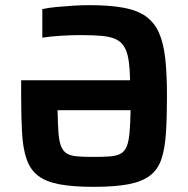

<svg xmlns="http://www.w3.org/2000/svg" viewBox="-20 -716 730 744"><path d="M343 8Q262 8 209.5 -2Q157 -12 127 -35.5Q97 -59 83 -99.5Q69 -140 65.5 -200Q62 -260 62 -344V-405H484Q483 -453 478 -484.5Q473 -516 461 -535.5Q449 -555 428 -564.5Q407 -574 373.5 -577Q340 -580 292 -580Q258 -580 216.5 -577.5Q175 -575 144 -570V-681Q168 -686 199.5 -689Q231 -692 264 -694Q297 -696 327 -696Q405 -696 459 -686Q513 -676 546 -652Q579 -628 596.5 -588Q614 -548 620.5 -488Q627 -428 627 -344Q627 -260 623 -200Q619 -140 605.5 -99.5Q592 -59 561 -35.5Q530 -12 477.5 -2Q425 8 343 8ZM343 -108Q381 -108 406.5 -110Q432 -112 447.5 -120.5Q463 -129 471 -148.5Q479 -168 482 -202Q485 -236 486 -289H203Q204 -236 206.5 -202Q209 -168 217 -148.5Q225 -129 240 -120.5Q255 -112 280.5 -110Q306 -108 343 -108Z"/></svg>

Font: Saira Thin SemiBold
Style: Regular
Weight: 600
Version: Version 1.101